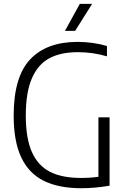

<svg xmlns="http://www.w3.org/2000/svg" viewBox="-20 -965 654 990"><path d="M545 -360V-7.5Q468.5 5.5 400 5.5Q283 5.5 206 -32.5Q129 -70.5 89.8 -153Q50.5 -235.5 50.5 -369Q50.5 -568.5 135.5 -658.8Q220.5 -749 379.5 -749Q458 -749 531.5 -728V-674.5Q458.5 -696 381 -696Q293.5 -696 234.8 -664.8Q176 -633.5 144.5 -561.2Q113 -489 113 -369Q113 -251.5 144.5 -181Q176 -110.5 238 -79Q300 -47.5 397.5 -47.5Q445.5 -47.5 487.5 -53.5V-360ZM315 -806 391.5 -945H455L367.5 -806Z"/></svg>

Font: Encode Sans Semi Condensed Light
Style: Regular
Weight: 300
Width: 4
Designer: Multiple Designers
Foundry: Impallari Type
Version: Version 2.000